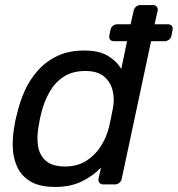

<svg xmlns="http://www.w3.org/2000/svg" viewBox="-20 -730 704 760"><path d="M199 10Q137 10 101 -11.5Q65 -33 48.5 -68.5Q32 -104 30.5 -146.5Q29 -189 37 -230Q39 -246 42.5 -260Q46 -274 50 -290Q60 -331 79 -373Q98 -415 130 -451Q162 -487 207 -508.5Q252 -530 314 -530Q372 -530 407 -509Q442 -488 460 -457L483 -567H431Q421 -567 416 -573Q411 -579 413 -590L417 -611Q419 -621 426.5 -627.5Q434 -634 445 -634H497L509 -687Q511 -697 518.5 -703.5Q526 -710 536 -710H585Q595 -710 600.5 -703.5Q606 -697 604 -687L592 -634H644Q655 -634 660 -627.5Q665 -621 663 -611L659 -590Q657 -579 649 -573Q641 -567 631 -567H578L462 -23Q460 -13 452.5 -6.5Q445 0 435 0H389Q379 0 373.5 -6.5Q368 -13 370 -23L380 -67Q349 -34 304 -12Q259 10 199 10ZM237 -71Q287 -71 322.5 -94Q358 -117 380 -152.5Q402 -188 411 -225Q415 -241 419.5 -263.5Q424 -286 427 -302Q434 -337 426 -371Q418 -405 392 -427Q366 -449 318 -449Q267 -449 232.5 -426.5Q198 -404 177 -367.5Q156 -331 145 -289Q141 -274 138 -260Q135 -246 133 -231Q125 -189 130.5 -152.5Q136 -116 161.5 -93.5Q187 -71 237 -71Z"/></svg>

Font: Rubik
Style: Italic
Weight: 400
Italic angle: -12°
Designer: Hubert and Fischer
Foundry: Hubert and Fischer
Version: Version 2.300;gftools[0.9.30]